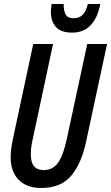

<svg xmlns="http://www.w3.org/2000/svg" viewBox="-20 -935 558 965"><path d="M186.5 9.8Q114.7 9.8 74.2 -30.8Q33.7 -71.3 33.7 -145Q33.7 -182.1 43.5 -230L147 -713.9H246.6L142.6 -226.6Q138.2 -208 136.5 -190.7Q134.8 -173.3 134.8 -159.2Q134.8 -80.1 199.2 -80.1Q245.6 -80.1 271.7 -116.9Q297.9 -153.8 315.4 -234.9L418.5 -713.9H518.1L412.6 -222.7Q389.6 -113.8 338.1 -52Q286.6 9.8 186.5 9.8ZM343.3 -771Q285.6 -771 260.7 -799.8Q235.8 -828.6 235.8 -874Q235.8 -894 239.7 -915H299.8Q299.8 -879.4 310.5 -861.3Q321.3 -843.3 349.1 -843.3Q377 -843.3 394.3 -859.4Q411.6 -875.5 421.4 -915H483.9Q471.2 -845.7 435.5 -808.3Q399.9 -771 343.3 -771Z"/></svg>

Font: Open Sans Condensed SemiBold
Style: Italic
Weight: 600
Width: 3
Italic angle: -12°
Designer: Monotype Design Team
Foundry: Monotype Imaging Inc.
Version: Version 3.000; ttfautohint (v1.8.4)